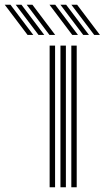

<svg xmlns="http://www.w3.org/2000/svg" viewBox="-159 -793 443 813"><path d="M143 0V-600H165.8V0ZM51.2 0V-600H74.2V0ZM97 0V-600H120V0ZM50.5 -645 -46 -773H-21.8L74.8 -645ZM-42.2 -645 -139 -773H-114.8L-18 -645ZM4.2 -645 -92.5 -773H-68.2L28.5 -645ZM240 -645 143.2 -773H167.5L264.2 -645ZM147 -645 50.5 -773H74.8L171.2 -645ZM193.5 -645 96.8 -773H121L217.8 -645Z"/></svg>

Font: Big Shoulders Inline Text
Style: Bold
Weight: 700
Designer: Patric King
Foundry: XO Type Co
Version: Version 1.000